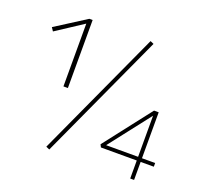

<svg xmlns="http://www.w3.org/2000/svg" viewBox="-116 -794 985 931"><g transform="rotate(20 376.5 -329.0)"><path d="M187 -309V-633L48 -542L36 -560L193 -660H210V-309ZM527 -652 227 2 209 -6 509 -660ZM732 -93H664V0H644V-93H459L452 -107L640 -349H664V-112H732ZM644 -112V-324L479 -112Z"/></g></svg>

Font: Ysabeau SC Extralight
Style: Regular
Weight: 200
Designer: Christian Thalmann (Catharsis Fonts)
Version: Version 0.003